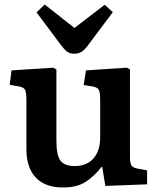

<svg xmlns="http://www.w3.org/2000/svg" viewBox="-20 -817 700 851"><path d="M259 14Q180 14 138.5 -30Q97 -74 97 -157V-372Q97 -406 91.5 -418Q86 -430 64 -434L23 -441L31 -505L216 -517L230 -509V-193Q230 -129 248 -105Q266 -81 311 -81Q364 -81 394 -114.5Q424 -148 424 -208V-373Q424 -408 418 -419Q412 -430 390 -434L351 -440L361 -505L542 -517L556 -509V-121Q556 -94 562.5 -84Q569 -74 588 -70L632 -62V0L447 7L433 -77H430Q396 -34 358 -10Q320 14 259 14ZM310 -579Q290 -579 278 -587.5Q266 -596 249 -619L142 -762L178 -797L310 -693L444 -796L480 -763L366 -611Q352 -593 339 -586Q326 -579 310 -579Z"/></svg>

Font: Literata SemiBold
Style: Regular
Weight: 600
Designer: Latin by Veronika Burian and Jose Scaglione. Greek by Irene Vlachou. Cyrillic by Vera Evstafieva.
Foundry: TypeTogether
Version: Version 3.103; ttfautohint (v1.8.4.7-5d5b);gftools[0.9.29]